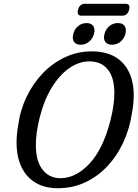

<svg xmlns="http://www.w3.org/2000/svg" viewBox="-20 -982 727 1015"><path d="M465 -710.5Q550.5 -710.5 604.2 -671Q658 -631.5 677.2 -559Q696.5 -486.5 678 -387.5Q666 -303.5 632.5 -230.8Q599 -158 547.5 -103.2Q496 -48.5 430 -17.8Q364 13 286.5 13Q205 13 151.8 -26.8Q98.5 -66.5 78.2 -141Q58 -215.5 76 -319Q86.5 -399 120.5 -470Q154.5 -541 206.5 -595Q258.5 -649 324.5 -679.8Q390.5 -710.5 465 -710.5ZM299.5 -40Q381.5 -40 453.5 -117.5Q525.5 -195 564 -346Q574.5 -388 579.5 -424Q584.5 -460 584.5 -490Q584.5 -572 549.8 -614.8Q515 -657.5 452.5 -657.5Q398 -657.5 346.5 -622Q295 -586.5 254 -519.8Q213 -453 189.5 -359.5Q168.5 -274.5 169.5 -210.5Q171 -127 206.2 -83.5Q241.5 -40 299.5 -40ZM406.5 -745.5Q381.5 -745.5 371 -761.2Q360.5 -777 367.5 -803Q374 -828.5 393.2 -844.2Q412.5 -860 437.5 -860Q462.5 -860 473 -844.2Q483.5 -828.5 477 -803Q470 -777.5 450.8 -761.5Q431.5 -745.5 406.5 -745.5ZM572 -745.5Q547 -745.5 536.2 -761.2Q525.5 -777 532.5 -803Q539 -828.5 558.2 -844.2Q577.5 -860 603 -860Q628.5 -860 639 -844.2Q649.5 -828.5 643 -803Q636 -777.5 616.8 -761.5Q597.5 -745.5 572 -745.5ZM392.5 -930.5Q401 -962 429 -962H643Q671 -962 662.5 -930.5Q654 -899 626 -899H412Q384 -899 392.5 -930.5Z"/></svg>

Font: Fraunces 144pt S100
Style: Italic
Weight: 400
Italic angle: -16°
Version: Version 1.000; ttfautohint (v1.8.3)